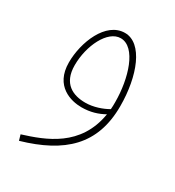

<svg xmlns="http://www.w3.org/2000/svg" viewBox="-139 -402 655 717"><g transform="rotate(30 189.0 -43.5)"><path d="M50 230C219 181 313 96 313 -71C313 -201 268 -317 192 -317C110 -317 65 -204 65 -117C65 -15 144 5 189 5C228 5 258 -5 285 -20C260 133 135 177 43 206ZM89 -119C89 -203 132 -292 188 -292C254 -292 289 -176 289 -75C289 -64 289 -54 288 -44C264 -30 228 -17 193 -17C141 -17 89 -38 89 -119Z"/></g></svg>

Font: Noto Sans Arabic ExtCond Thin
Style: Regular
Weight: 100
Width: 2
Designer: Monotype Design Team, Nadine Chahine, Nizar Qandah and Khaled Hosny
Foundry: Monotype Imaging Inc.
Version: Version 2.012